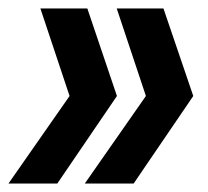

<svg xmlns="http://www.w3.org/2000/svg" viewBox="-54 -474 492 454"><path d="M-34 -40 110.5 -247 41.5 -454H152.5L222.5 -247L81.5 -40ZM146.5 -40 291 -247 222 -454H332.5L403 -247L262 -40Z"/></svg>

Font: Anybody UltraCondensed SemiBold
Style: Italic
Weight: 600
Width: 1
Italic angle: -10°
Designer: Tyler Finck
Foundry: Etcetera Type Company
Version: Version 1.010; ttfautohint (v1.8.3) -l 8 -r 50 -G 200 -x 14 